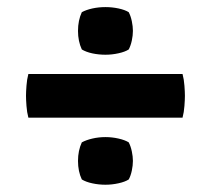

<svg xmlns="http://www.w3.org/2000/svg" viewBox="-20 -582 580 528"><path d="M194.5 -497Q194.5 -526 205 -548.5Q217 -555 234.2 -558.8Q251.5 -562.5 270 -562.5Q288 -562.5 305.8 -558.8Q323.5 -555 334 -548.5Q339.5 -538 342.5 -523.8Q345.5 -509.5 345.5 -497Q345.5 -484.5 342.5 -470.5Q339.5 -456.5 334 -446Q324 -439.5 306 -435.5Q288 -431.5 270 -431.5Q251.5 -431.5 234 -435.2Q216.5 -439 205 -446Q194.5 -468.5 194.5 -497ZM194.5 -139.5Q194.5 -168 205 -190.5Q217 -197 234.2 -201Q251.5 -205 270 -205Q288 -205 305.8 -201Q323.5 -197 334 -190.5Q339.5 -180 342.5 -165.8Q345.5 -151.5 345.5 -139.5Q345.5 -127 342.5 -112.8Q339.5 -98.5 334 -88.5Q324 -82 306 -78Q288 -74 270 -74Q251.5 -74 234 -77.8Q216.5 -81.5 205 -88.5Q194.5 -110.5 194.5 -139.5ZM58 -258.5Q54 -273.5 52.8 -290.8Q51.5 -308 51.5 -318.5Q51.5 -329 52.8 -346.2Q54 -363.5 58 -378.5H482Q486 -363.5 487.2 -346.2Q488.5 -329 488.5 -318.5Q488.5 -308 487.2 -290.8Q486 -273.5 482 -258.5Z"/></svg>

Font: Signika Negative
Style: Bold
Weight: 700
Designer: Anna Giedry
Foundry: Anna Giedry
Version: Version 2.001